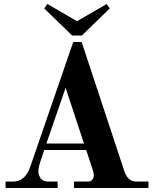

<svg xmlns="http://www.w3.org/2000/svg" viewBox="-20 -940 770 960"><path d="M442.9 -92.8 411.1 -189.9H201.2L186 -145Q171.9 -103.5 171.9 -86.9Q171.9 -65.4 182.9 -48.8Q193.8 -32.2 221.2 -32.2H268.1V0H7.8V-32.2H44.9Q105.5 -32.2 130.9 -105L346.2 -730H388.2L602.1 -83Q619.6 -32.2 661.1 -32.2H722.2V0H350.1V-32.2H421.9Q433.6 -32.2 441.4 -41.5Q449.2 -50.8 449.2 -64Q449.2 -73.7 442.9 -92.8ZM308.1 -501 211.9 -222.2H399.9ZM201.2 -897.9 216.8 -919.9 365.2 -834 513.2 -919.9 528.8 -897.9 389.2 -762.2H340.8Z"/></svg>

Font: Flanker Steampunk
Style: Bold
Weight: 700
Designer: Alexey Kryukov, Leonardo Di Lena
Foundry: Alexey Kryukov, Leonardo Di Lena
Version: 1.210